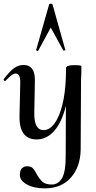

<svg xmlns="http://www.w3.org/2000/svg" viewBox="-26 -751 524 1052"><path d="M420 -388Q420 -347 418 -312L416 70Q414 164 362 222.5Q310 281 219 281Q159 281 120 259Q81 237 83 205Q83 182 94.5 171Q106 160 123 160Q143 160 153.5 170.5Q164 181 175 203Q191 231 207.5 245.5Q224 260 258 260Q294 260 314.5 224Q335 188 334 94L335 -172Q314 -84 272.5 -35.5Q231 13 174 13Q127 13 103 -19.5Q79 -52 81 -119L85 -297Q86 -348 60 -348Q49 -348 36 -338Q23 -328 5 -309Q3 -307 1 -307Q-2 -307 -4.5 -310.5Q-7 -314 -6 -317Q25 -358 49.5 -376.5Q74 -395 103 -395Q135 -395 151 -372.5Q167 -350 165 -303L162 -138Q159 -38 213 -38Q245 -38 271.5 -73Q298 -108 315 -174Q332 -240 335 -331L336 -380Q336 -386 347.5 -390Q359 -394 379 -394Q404 -394 411.5 -392.5Q419 -391 420 -388ZM332 -477Q333 -475 327 -474.5Q321 -474 320 -476L252 -600L184 -474Q182 -472 180 -472Q177 -472 174.5 -473.5Q172 -475 172 -477L243 -726Q244 -731 253 -731Q261 -731 262 -726Z"/></svg>

Font: Cormorant Upright SemiBold
Style: Regular
Weight: 600
Designer: Christian Thalmann (Catharsis Fonts)
Foundry: Catharsis Fonts
Version: Version 3.302